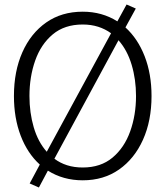

<svg xmlns="http://www.w3.org/2000/svg" viewBox="-20 -791 735 854"><path d="M153 43 112 25 157 -59Q102 -109 72 -187.5Q42 -266 42 -364Q42 -474 79.5 -558.5Q117 -643 185.5 -691Q254 -739 348 -739Q434 -739 502 -696L543 -771L584 -753L538 -669Q593 -619 623.5 -540.5Q654 -462 654 -364Q654 -254 616 -169.5Q578 -85 509.5 -37Q441 11 348 11Q261 11 193 -32ZM111 -364Q111 -290 130 -225Q149 -160 188 -116L474 -643Q448 -662 416.5 -672Q385 -682 348 -682Q267 -682 214.5 -638Q162 -594 136.5 -521.5Q111 -449 111 -364ZM348 -46Q428 -46 480.5 -90Q533 -134 559 -206.5Q585 -279 585 -364Q585 -438 565.5 -503Q546 -568 507 -612L222 -85Q247 -66 278.5 -56Q310 -46 348 -46Z"/></svg>

Font: Murecho Light
Style: Regular
Weight: 300
Designer: Neil Summerour
Foundry: Positype
Version: Version 1.010; ttfautohint (v1.8.3)